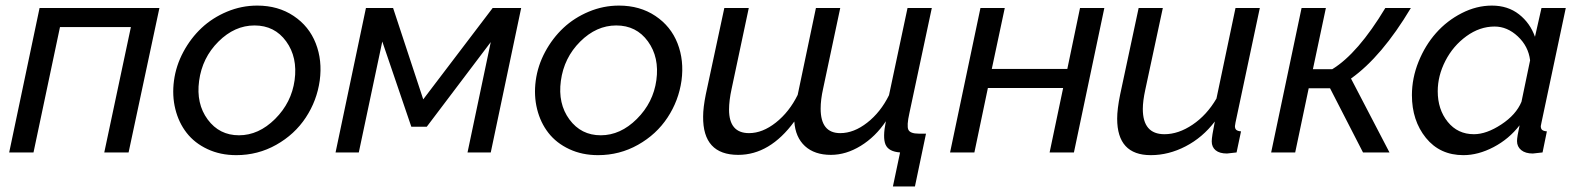

<svg xmlns="http://www.w3.org/2000/svg" viewBox="-20 -551 5707 694"><path d="M13.2 0 123 -522H556.2L444.8 0H356.9L453.1 -453.1H196.8L101.1 0Z M834 9.8Q776.4 9.8 730 -12Q683.6 -33.7 654.8 -70.6Q626 -107.4 613.8 -156.5Q601.6 -205.6 608.9 -259.8Q616.2 -314 642.8 -363.5Q669.4 -413.1 708.7 -450Q748 -486.8 800.5 -508.8Q853 -530.8 909.7 -530.8Q985.4 -530.8 1041.3 -493.4Q1097.2 -456.1 1121.3 -394.3Q1145.5 -332.5 1135.7 -259.8Q1125.5 -187 1085.2 -126Q1044.9 -64.9 978.5 -27.6Q912.1 9.8 834 9.8ZM843.8 -62Q915 -62 974.4 -121.1Q1033.7 -180.2 1044.9 -261.2Q1056.2 -343.8 1014.4 -401.4Q972.7 -459 899.9 -459Q828.1 -459 769.5 -400.6Q710.9 -342.3 699.7 -258.8Q688.5 -176.3 730.7 -119.1Q772.9 -62 843.8 -62Z M1192.9 0 1302.7 -522H1400.9L1509.8 -191.9L1760.7 -522H1863.8L1753.9 0H1669.9L1753.9 -398.9L1522.5 -92.8H1466.8L1361.8 -400.9L1276.9 0Z M2141.6 9.8Q2084 9.8 2037.6 -12Q1991.2 -33.7 1962.4 -70.6Q1933.6 -107.4 1921.4 -156.5Q1909.2 -205.6 1916.5 -259.8Q1923.8 -314 1950.4 -363.5Q1977.1 -413.1 2016.4 -450Q2055.7 -486.8 2108.2 -508.8Q2160.6 -530.8 2217.3 -530.8Q2293 -530.8 2348.9 -493.4Q2404.8 -456.1 2429 -394.3Q2453.1 -332.5 2443.4 -259.8Q2433.1 -187 2392.8 -126Q2352.5 -64.9 2286.1 -27.6Q2219.7 9.8 2141.6 9.8ZM2151.4 -62Q2222.7 -62 2282 -121.1Q2341.3 -180.2 2352.5 -261.2Q2363.8 -343.8 2322 -401.4Q2280.3 -459 2207.5 -459Q2135.7 -459 2077.1 -400.6Q2018.6 -342.3 2007.3 -258.8Q1996.1 -176.3 2038.3 -119.1Q2080.6 -62 2151.4 -62Z M3207.5 123 3233.4 0Q3191.9 -2.9 3180.9 -28.3Q3169.9 -53.7 3182.1 -112.8Q3144.5 -56.6 3091.3 -23.9Q3038.1 8.8 2983.4 8.8Q2924.3 8.8 2889.6 -22.9Q2855 -54.7 2851.1 -111.8Q2762.7 8.8 2648.4 8.8Q2520 8.8 2521.5 -129.9Q2521.5 -162.1 2531.2 -210L2598.1 -522H2686.5L2624.5 -230Q2615.2 -187.5 2615.2 -154.8Q2615.2 -69.8 2687.5 -69.8Q2736.3 -69.8 2784.7 -108.2Q2833 -146.5 2863.3 -208L2929.2 -522H3017.1L2955.1 -230Q2946.3 -190.9 2946.3 -158.2Q2946.3 -69.8 3017.1 -69.8Q3066.4 -69.8 3114.7 -107.7Q3163.1 -145.5 3193.4 -207L3260.3 -522H3348.1L3267.1 -142.1Q3256.8 -96.2 3263.4 -82Q3270 -67.9 3301.3 -67.9H3327.1L3287.1 123Z M3414.1 0 3523.9 -522H3611.8L3564.9 -301.8H3837.9L3883.8 -522H3971.7L3861.8 0H3773.9L3822.8 -232.9H3550.8L3502 0Z M4018.1 -122.1Q4018.1 -156.7 4028.8 -209L4095.7 -522H4183.1L4119.6 -226.1Q4110.8 -185.5 4110.8 -157.2Q4110.8 -65.9 4189 -65.9Q4239.7 -65.9 4291 -100.6Q4342.3 -135.3 4377 -194.8L4445.8 -522H4533.7L4445.8 -107.9Q4443.8 -98.1 4443.8 -95.2Q4443.8 -85.4 4449 -81.3Q4454.1 -77.1 4465.8 -76.2L4449.7 0Q4419.4 3.9 4415 3.9Q4388.2 3.9 4374 -7.8Q4359.9 -19.5 4359.9 -40Q4359.9 -57.1 4371.1 -111.8Q4326.7 -53.7 4265.4 -22Q4204.1 9.8 4139.6 9.8Q4018.1 9.8 4018.1 -122.1Z M4574.7 0 4684.6 -522H4772.5L4725.6 -300.8H4795.4Q4888.2 -357.4 4987.3 -522H5079.6Q4974.6 -346.2 4863.3 -267.1L5002.4 0H4906.7L4787.6 -231.9H4710.4L4661.6 0Z M5083.5 -207Q5083.5 -268.6 5107.4 -327.9Q5131.3 -387.2 5170.7 -431.6Q5210 -476.1 5263.4 -503.4Q5316.9 -530.8 5372.6 -530.8Q5430.2 -530.8 5470.5 -499.3Q5510.7 -467.8 5528.3 -418L5551.8 -522H5639.6L5551.8 -107.9Q5549.3 -95.7 5549.3 -95.2Q5549.3 -85.4 5554.4 -81.3Q5559.6 -77.1 5571.3 -76.2L5555.7 0Q5525.4 3.9 5520.5 3.9Q5493.7 3.9 5478.5 -8.5Q5463.4 -21 5463.4 -41Q5463.4 -55.7 5472.7 -98.1Q5434.1 -48.3 5378.7 -19.3Q5323.2 9.8 5269.5 9.8Q5184.6 9.8 5134 -52.7Q5083.5 -115.2 5083.5 -207ZM5479.5 -183.1 5510.7 -333Q5504.4 -383.8 5466.3 -419.4Q5428.2 -455.1 5382.3 -455.1Q5328.6 -455.1 5280.5 -420.2Q5232.4 -385.3 5204.6 -331.3Q5176.8 -277.3 5176.8 -221.2Q5176.8 -155.3 5212.9 -110.6Q5249 -65.9 5307.6 -65.9Q5353 -65.9 5406.5 -101.1Q5460 -136.2 5479.5 -183.1Z"/></svg>

Font: Rawline Medium
Style: Italic
Weight: 500
Italic angle: -12°
Designer: Matt McInerney, Pablo Impallari, Rodrigo Fuenzalida
Foundry: Matt McInerney, Pablo Impallari, Rodrigo Fuenzalida
Version: Version 4.020;PS 004.020;hotconv 1.0.88;makeotf.lib2.5.64775